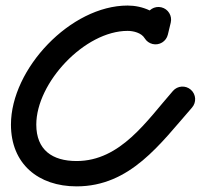

<svg xmlns="http://www.w3.org/2000/svg" viewBox="-20 -617 713 682"><path d="M553.2 -591C529 -596.8 504.7 -581.9 498.9 -557.7C495.5 -543.5 492.1 -529.2 488.7 -515C482.9 -490.8 497.8 -466.5 521.9 -460.7C546.1 -454.9 570.4 -469.8 576.2 -493.9C579.6 -508.2 583 -522.4 586.5 -536.7C592.3 -560.9 577.4 -585.2 553.2 -591ZM570.9 -527.8C542.6 -574.6 486.2 -597.3 433.3 -597.3C231 -597.3 18.9 -372.7 18.9 -174.4C18.9 -34.6 116.3 45 252 45C442.9 45 549.2 -106.2 662 -234.8C678.4 -253.5 676.6 -281.9 657.9 -298.3C639.2 -314.7 610.7 -312.8 594.4 -294.1C501.7 -188.5 408.3 -45 252 -45C165.8 -45 108.9 -84.4 108.9 -174.4C108.9 -323.3 280.8 -507.3 433.3 -507.3C453.9 -507.3 482.3 -500.4 493.9 -481.1C506.8 -459.9 534.5 -453.1 555.7 -466C577 -478.8 583.8 -506.5 570.9 -527.8Z"/></svg>

Font: FRB American Cursive Guidelines Arrows Black
Style: Bold Italic
Weight: 900
Italic angle: -25°
Version: Version 2.0;Modular Font Editor K font №1